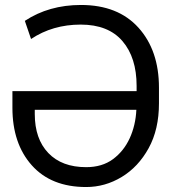

<svg xmlns="http://www.w3.org/2000/svg" viewBox="-20 -738 707 773"><path d="M327 15Q186 15 108 -72.5Q30 -160 30 -304V-371H530V-392Q530 -506 473 -572.5Q416 -639 305 -639Q192 -639 105 -581L80 -654Q177 -718 306 -718Q455 -718 537.5 -626.5Q620 -535 620 -385V-322Q620 -217 578.5 -141.5Q537 -66 470 -25.5Q403 15 327 15ZM327 -65Q391 -65 434.5 -97Q478 -129 502 -181Q526 -233 529 -296H120V-279Q120 -179 174.5 -122Q229 -65 327 -65Z"/></svg>

Font: LXGW 975 Gothic SC
Style: Regular
Weight: 400
Version: Version 2.01;February 25, 2021